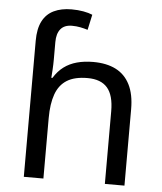

<svg xmlns="http://www.w3.org/2000/svg" viewBox="-54 -812 725 859"><g transform="rotate(5 308.5 -382.5)"><path d="M85 -611Q85 -665 102.5 -699Q120 -733 153.5 -749Q187 -765 233 -765Q262 -765 286.5 -760.5Q311 -756 327 -749L312 -680Q296 -685 278.5 -688.5Q261 -692 241 -692Q207 -692 190 -671.5Q173 -651 173 -613V-535Q173 -513 171.5 -488Q170 -463 169 -452H174Q193 -483 218.5 -502Q244 -521 277 -530Q310 -539 350 -539Q410 -539 451.5 -518Q493 -497 515 -453.5Q537 -410 537 -343V0H449V-326Q449 -398 420 -431.5Q391 -465 331 -465Q273 -465 238.5 -443.5Q204 -422 188.5 -379Q173 -336 173 -271V0H85Z"/></g></svg>

Font: lmalayalam15
Style: Book
Weight: 400
Designer: Jelle Bosma - Monotype Design Team
Foundry: Monotype Imaging Inc.
Version: Version 2.003